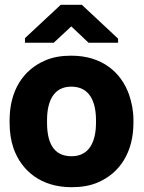

<svg xmlns="http://www.w3.org/2000/svg" viewBox="-20 -770 601 800"><path d="M20 -259C20 -220 25 -186 36 -153C69 -59 150 10 278 10C319 10 356 4 388 -10C479 -49 536 -135 536 -259V-269C536 -308 529 -342 518 -375C485 -469 405 -538 277 -538C236 -538 200 -532 168 -518C77 -479 20 -393 20 -269ZM84 -592H204L277 -660L349 -592H472V-609L321 -750H233L84 -611ZM176 -259V-269C176 -346 202 -409 277 -409C353 -409 380 -347 380 -269V-259C380 -181 353 -119 278 -119C200 -119 176 -180 176 -259Z"/></svg>

Font: Asimov Pro
Style: Blk
Weight: 900
Designer: Google
Version: Version 2.000980; 2014